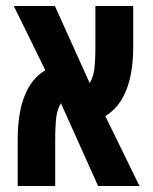

<svg xmlns="http://www.w3.org/2000/svg" viewBox="-20 -620 510 640"><path d="M307 0 183 -276Q171 -256 167.5 -228.5Q164 -201 164 -149V0H39V-154Q39 -331 131 -386L26 -600H163L279 -343Q291 -363 294.5 -390.5Q298 -418 298 -470V-600H424V-465Q424 -289 331 -233L445 0Z"/></svg>

Font: Noto Sans Hebrew Cond
Style: Bold
Weight: 700
Width: 2
Designer: Monotype Design Team
Foundry: Monotype Imaging Inc.
Version: Version 1.000